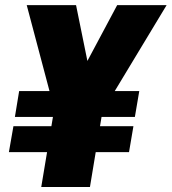

<svg xmlns="http://www.w3.org/2000/svg" viewBox="-20 -748 686 768"><path d="M284.2 -727.5 353.5 -386.7 207 -274.4 86.9 -727.5ZM269.5 -391.6 448.7 -727.5H646.5L373 -274.4ZM403.3 -383.8 339.8 0H145L209 -383.8ZM537.1 -383.8 519.5 -280.3H39.6L56.6 -383.8ZM513.7 -243.2 496.1 -139.6H15.6L33.7 -243.2Z"/></svg>

Font: Inter 24pt Black
Style: Italic
Weight: 900
Italic angle: -9.3988°
Designer: Rasmus Andersson
Foundry: rsms
Version: Version 4.001;git-66647c0bb